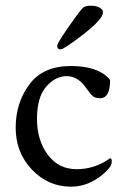

<svg xmlns="http://www.w3.org/2000/svg" viewBox="-20 -662 436 687"><path d="M374 -95.7Q379.9 -95.7 379.9 -85.4Q379.9 -75.2 374 -65.4Q354.5 -38.1 316.4 -16.1Q278.3 5.9 233.4 5.9Q152.3 5.9 94.2 -55.2Q36.1 -116.2 36.1 -205.1Q36.1 -293.9 85 -359.9Q133.8 -425.8 233.4 -425.8Q333 -425.8 374 -376Q374 -310.5 337.9 -310.5Q321.3 -310.5 312.5 -317.9Q303.7 -325.2 290 -344.7Q259.8 -389.6 218.8 -389.6Q177.7 -389.6 145 -351.6Q112.3 -313.5 112.3 -236.8Q112.3 -160.2 150.9 -108.4Q189.5 -56.6 254.4 -56.6Q319.3 -56.6 374 -95.7ZM348.6 -618.2Q348.6 -593.8 278.8 -539.6Q209 -485.4 196.8 -485.4Q184.6 -485.4 184.6 -498Q184.6 -506.8 221.7 -560.5Q258.8 -614.3 275.4 -632.8Q284.2 -641.6 304.2 -641.6Q324.2 -641.6 336.4 -634.8Q348.6 -627.9 348.6 -618.2Z"/></svg>

Font: CrimsonText-Roman
Style: Roman
Weight: 400
Version: Version 0.13